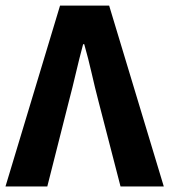

<svg xmlns="http://www.w3.org/2000/svg" viewBox="-27 -672 611 692"><path d="M-7.2 0 189.4 -651.8H366.4L563.3 0H407.4L328.8 -303.7Q314.8 -357.5 303.3 -408.3Q291.8 -459.1 276.6 -512.7H272.6Q258.2 -459.1 246.4 -408.3Q234.6 -357.5 220.4 -303.7L143.5 0Z"/></svg>

Font: SourceSans3VF
Style: Regular
Weight: 200
Designer: Paul D. Hunt
Foundry: Adobe
Version: Version 3.052;hotconv 1.1.0;makeotfexe 2.6.0